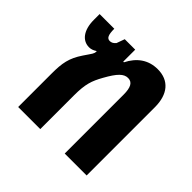

<svg xmlns="http://www.w3.org/2000/svg" viewBox="-136 -666 805 805"><g transform="rotate(45 266.5 -263.0)"><path d="M68 0H199V-200C199 -267 209 -295 233 -338C263 -392 283 -412 308 -412C333 -412 344 -392 344 -349V0H474V-405C474 -481 437 -526 370 -526C314 -526 274 -496 249 -446H245V-517H183L170 -481C161 -470 152 -467 144 -467C128 -467 121 -480 121 -517H34V-483C34 -421 62 -387 101 -387C113 -387 123 -391 134 -398L136 -397C135 -382 131 -380 107 -344C74 -295 68 -260 68 -198Z"/></g></svg>

Font: Noto Sans Thai UI ExtCond
Style: Bold
Weight: 700
Width: 2
Designer: Monotype Design Team
Foundry: Monotype Imaging Inc.
Version: Version 2.000